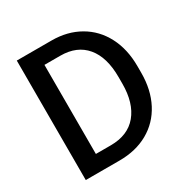

<svg xmlns="http://www.w3.org/2000/svg" viewBox="-163 -855 968 995"><g transform="rotate(-30 321.0 -357.5)"><path d="M596 -377V-338Q596 -236 556 -159.5Q516 -83 442.5 -41.5Q369 0 271 0H69V-715H277Q371 -715 443.5 -673.5Q516 -632 556 -555.5Q596 -479 596 -377ZM182 -91H271Q374 -91 428.5 -156.5Q483 -222 483 -338V-378Q483 -496 429.5 -560Q376 -624 277 -624H182Z"/></g></svg>

Font: Freesentation 6 SemiBold
Style: Regular
Weight: 600
Designer: glyphs from Roboto by Christian Robertson / Hangul glyphs from Noto Sans CJK(Source Han Sans) by Jang Soo-young and Kang
Foundry: PT&
Version: Version 2.001